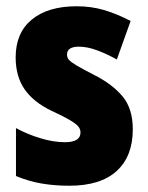

<svg xmlns="http://www.w3.org/2000/svg" viewBox="-20 -583 472 613"><path d="M404 -170Q404 -84 352.5 -37Q301 10 201 10Q155 10 113.5 3Q72 -4 31 -21V-174Q68 -154 109.5 -141.5Q151 -129 187 -129Q237 -129 237 -160Q237 -170 230.5 -178.5Q224 -187 204 -199Q184 -211 143 -230Q87 -257 58.5 -298Q30 -339 30 -400Q30 -478 81.5 -520.5Q133 -563 225 -563Q271 -563 312 -551Q353 -539 397 -516L353 -393Q323 -410 291 -422Q259 -434 232 -434Q194 -434 194 -409Q194 -399 200 -392Q206 -385 224.5 -374Q243 -363 282 -343Q339 -314 371.5 -275Q404 -236 404 -170Z"/></svg>

Font: Noto Sans Myanmar Condensed Black
Style: Regular
Weight: 900
Width: 3
Designer: Monotype Design Team
Foundry: Monotype Imaging Inc.
Version: Version 2.107; ttfautohint (v1.8.4.7-5d5b)